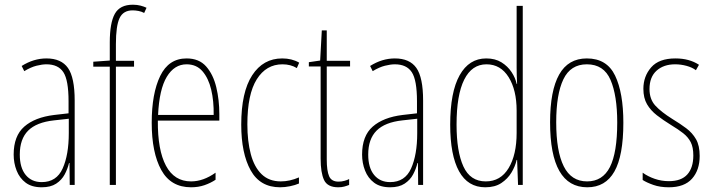

<svg xmlns="http://www.w3.org/2000/svg" viewBox="-20 -785 3024 815"><path d="M177 -537Q240 -537 268.5 -496.5Q297 -456 297 -358V0H276L275 -93H273Q267 -68 254.5 -44.5Q242 -21 218.5 -5.5Q195 10 157 10Q115 10 89 -9.5Q63 -29 50.5 -61Q38 -93 38 -129Q38 -208 83 -247.5Q128 -287 210 -297L271 -304V-355Q271 -445 249 -478.5Q227 -512 177 -512Q159 -512 135 -506Q111 -500 83 -483L72 -505Q123 -537 177 -537ZM209 -274Q135 -266 99.5 -230.5Q64 -195 64 -129Q64 -73 89 -42.5Q114 -12 157 -12Q220 -12 246 -70Q272 -128 272 -220V-281Z M549 -502H472V0H446V-502H376V-523L446 -528V-605Q446 -688 467.5 -726.5Q489 -765 544 -765Q562 -765 577 -761Q592 -757 602 -752L592 -730Q581 -736 568 -738.5Q555 -741 543 -741Q503 -741 487.5 -708Q472 -675 472 -598V-527H549Z M772 -537Q825 -537 855 -503Q885 -469 898 -415Q911 -361 911 -301V-273H650Q649 -148 684.5 -81.5Q720 -15 791 -15Q843 -15 895 -52V-22Q874 -8 848 1Q822 10 791 10Q705 10 664.5 -63.5Q624 -137 624 -264Q624 -388 660 -462.5Q696 -537 772 -537ZM772 -512Q720 -512 688 -459Q656 -406 651 -297H887Q888 -356 876.5 -404.5Q865 -453 839.5 -482.5Q814 -512 772 -512Z M1169 10Q1084 10 1044 -62Q1004 -134 1004 -256Q1004 -394 1050.5 -465.5Q1097 -537 1178 -537Q1219 -537 1250 -519L1240 -496Q1214 -512 1179 -512Q1110 -512 1070 -448.5Q1030 -385 1030 -257Q1030 -186 1044.5 -131Q1059 -76 1090.5 -45.5Q1122 -15 1172 -15Q1210 -15 1249 -32V-6Q1233 1 1211 5.5Q1189 10 1169 10Z M1417 -14Q1430 -14 1442.5 -17.5Q1455 -21 1462 -25V0Q1452 4 1441 7Q1430 10 1416 10Q1370 10 1355.5 -21Q1341 -52 1341 -112V-503H1291V-521L1339 -528L1346 -656H1367V-527H1466V-503H1367V-108Q1367 -60 1377 -37Q1387 -14 1417 -14Z M1656 -537Q1719 -537 1747.5 -496.5Q1776 -456 1776 -358V0H1755L1754 -93H1752Q1746 -68 1733.5 -44.5Q1721 -21 1697.5 -5.5Q1674 10 1636 10Q1594 10 1568 -9.5Q1542 -29 1529.5 -61Q1517 -93 1517 -129Q1517 -208 1562 -247.5Q1607 -287 1689 -297L1750 -304V-355Q1750 -445 1728 -478.5Q1706 -512 1656 -512Q1638 -512 1614 -506Q1590 -500 1562 -483L1551 -505Q1602 -537 1656 -537ZM1688 -274Q1614 -266 1578.5 -230.5Q1543 -195 1543 -129Q1543 -73 1568 -42.5Q1593 -12 1636 -12Q1699 -12 1725 -70Q1751 -128 1751 -220V-281Z M2040 10Q1966 10 1928.5 -58Q1891 -126 1891 -256Q1891 -394 1931 -465.5Q1971 -537 2044 -537Q2082 -537 2108.5 -520.5Q2135 -504 2151.5 -479Q2168 -454 2173 -429H2175Q2174 -448 2173.5 -464.5Q2173 -481 2173 -497V-760H2199V0H2179L2175 -106H2173Q2167 -79 2151 -52.5Q2135 -26 2108 -8Q2081 10 2040 10ZM2042 -15Q2105 -15 2139 -71.5Q2173 -128 2173 -221V-315Q2173 -403 2139 -457.5Q2105 -512 2045 -512Q1983 -512 1950.5 -447Q1918 -382 1918 -256Q1918 -142 1947 -78.5Q1976 -15 2042 -15Z M2626 -264Q2626 -124 2588 -57Q2550 10 2473 10Q2315 10 2315 -266Q2315 -400 2353.5 -468.5Q2392 -537 2471 -537Q2556 -537 2591 -464Q2626 -391 2626 -264ZM2341 -266Q2341 -143 2373 -79Q2405 -15 2472 -15Q2538 -15 2569 -76Q2600 -137 2600 -265Q2600 -380 2571.5 -446Q2543 -512 2471 -512Q2402 -512 2371.5 -448.5Q2341 -385 2341 -266Z M2950 -123Q2950 -63 2917.5 -26.5Q2885 10 2819 10Q2782 10 2753.5 0Q2725 -10 2708 -21V-52Q2730 -36 2759 -26Q2788 -16 2819 -16Q2872 -16 2897.5 -44.5Q2923 -73 2923 -125Q2923 -160 2912 -181.5Q2901 -203 2880 -219.5Q2859 -236 2829 -254Q2795 -275 2768.5 -295.5Q2742 -316 2726.5 -342.5Q2711 -369 2711 -408Q2711 -461 2744 -499Q2777 -537 2847 -537Q2906 -537 2947 -510L2934 -487Q2918 -499 2894 -505.5Q2870 -512 2846 -512Q2797 -512 2767 -485Q2737 -458 2737 -407Q2737 -364 2761.5 -337Q2786 -310 2834 -280Q2867 -260 2893 -240.5Q2919 -221 2934.5 -194Q2950 -167 2950 -123Z"/></svg>

Font: Noto Sans Thai ExtCond Thin
Style: Regular
Weight: 100
Width: 2
Designer: Monotype Design Team
Foundry: Monotype Imaging Inc.
Version: Version 2.002; ttfautohint (v1.8.4.7-5d5b)